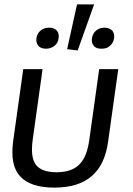

<svg xmlns="http://www.w3.org/2000/svg" viewBox="-20 -845 608 875"><path d="M227 10C372 10 454 -57 473 -202L519 -530H432L387 -208C374 -115 338 -60 238 -60C191 -60 160 -72 143 -95C126 -118 122 -156 129 -208L174 -530H86L40 -202C30 -127 41 -74 72 -41C104 -7 155 10 227 10ZM190 -623C218 -623 245 -642 247 -671C252 -698 236 -719 204 -719C171 -719 150 -698 146 -671C144 -658 147 -647 154 -637C162 -628 173 -623 190 -623ZM334 -615 409 -825H331L286 -621ZM442 -623C459 -623 472 -627 482 -637C492 -646 498 -657 500 -671C502 -684 499 -696 492 -705C484 -713 473 -719 456 -719C426 -719 404 -700 399 -671C397 -657 399 -646 407 -637C414 -627 426 -623 442 -623Z"/></svg>

Font: Cheyenne Sans
Style: Italic
Weight: 400
Italic angle: -8.13011°
Designer: The Public Sans project authors (U.S. Web Design System), Libre Franklin designed by Pablo Impallari and Rodrigo Fuenzal
Foundry: The Cheyenne Sans Project Authors
Version: Version 2.007